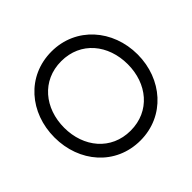

<svg xmlns="http://www.w3.org/2000/svg" viewBox="-182 -962 1174 1174"><g transform="rotate(-45 405.0 -375.0)"><path d="M405 10C616 10 765 -162 765 -375C765 -588 616 -760 405 -760C191 -760 46 -588 46 -375C46 -162 191 10 405 10ZM405 -75C237 -75 130 -208 130 -375C130 -543 237 -676 405 -676C574 -676 680 -543 680 -375C680 -208 574 -75 405 -75Z"/></g></svg>

Font: Oakes
Style: Regular
Weight: 400
Designer: Samuel Oakes
Foundry: Samuel Oakes
Version: Version 1.003;PS 001.003;hotconv 1.0.88;makeotf.lib2.5.64775